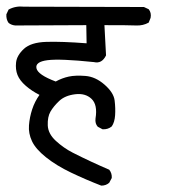

<svg xmlns="http://www.w3.org/2000/svg" viewBox="-29 -577 549 603"><path d="M289 6Q240 -13 194 -35Q148 -57 115.5 -83Q83 -109 71.5 -133.5Q60 -158 62 -183.5Q64 -209 72 -233.5Q80 -258 95 -279Q71 -291 52 -307.5Q33 -324 26 -341.5Q19 -359 21.5 -381Q24 -403 46 -423.5Q68 -444 116.5 -445.5Q165 -447 243 -441L242 -498L19 -497Q7 -498 -2 -505Q-10 -516 -9 -532L-2 -547Q20 -559 47 -556L423 -555L438 -548Q447 -537 444 -521L438 -506Q420 -496 398.5 -497Q377 -498 299 -498L304 -403Q291 -376 266 -382Q160 -393 120.5 -388Q81 -383 85.5 -362.5Q90 -342 146 -321Q166 -332 187 -336.5Q208 -341 239.5 -338.5Q271 -336 299.5 -311Q328 -286 331 -261.5Q334 -237 332.5 -215Q331 -193 322 -180Q310 -170 293 -171L278 -179Q269 -189 271 -205Q278 -248 258.5 -266.5Q239 -285 207 -281Q175 -277 157 -260Q139 -243 129.5 -226.5Q120 -210 121 -183.5Q122 -157 146.5 -134.5Q171 -112 199.5 -97.5Q228 -83 257 -69.5Q286 -56 314 -44Q323 -33 322 -18L314 -3Q304 6 289 6Z"/></svg>

Font: NaniFont Regular
Style: Regular
Weight: 400
Designer: Nanigashitei
Version: Version 1.036